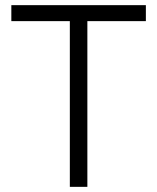

<svg xmlns="http://www.w3.org/2000/svg" viewBox="-20 -725 611 745"><path d="M251 0V-668H319V0ZM24 -643V-705H546V-643Z"/></svg>

Font: TikTok Sans 24pt Light
Style: Regular
Weight: 300
Version: Version 4.000